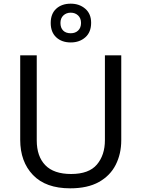

<svg xmlns="http://www.w3.org/2000/svg" viewBox="-20 -1015 771 1045"><path d="M640 -252Q640 -178 610 -118.5Q580 -59 518.5 -24.5Q457 10 362 10Q229 10 159.5 -62.5Q90 -135 90 -254V-714H180V-251Q180 -164 226.5 -116Q273 -68 367 -68Q464 -68 507.5 -119.5Q551 -171 551 -252V-714H640ZM365 -784Q316 -784 286 -812Q256 -840 256 -890Q256 -940 286 -967.5Q316 -995 365 -995Q412 -995 444 -967.5Q476 -940 476 -891Q476 -840 444.5 -812Q413 -784 365 -784ZM365 -834Q390 -834 405.5 -849Q421 -864 421 -890Q421 -916 405 -931Q389 -946 365 -946Q341 -946 325 -931Q309 -916 309 -890Q309 -864 323.5 -849Q338 -834 365 -834Z"/></svg>

Font: Noto Sans Syloti Nagri
Style: Regular
Weight: 400
Designer: Monotype Design Team
Foundry: Monotype Imaging Inc.
Version: Version 2.003; ttfautohint (v1.8.4.7-5d5b)